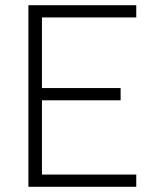

<svg xmlns="http://www.w3.org/2000/svg" viewBox="-20 -717 592 737"><path d="M89 0V-697H503V-650H141V-379H443V-332H141V-47H503V0Z"/></svg>

Font: TitilliumText
Style: Light
Weight: 300
Designer: Accademia di Belle Arti di Urbino and others
Foundry: Accademia di Belle Arti di Urbino and others.
Version: Version 60.001